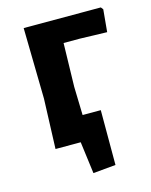

<svg xmlns="http://www.w3.org/2000/svg" viewBox="-94 -528 563 714"><g transform="rotate(-15 187.5 -171.0)"><path d="M64 0 71 -192 66 -465H363L370 -456L362 -370L257 -373H195L191 -205L194 -96H264V115L177 123L161 0Z"/></g></svg>

Font: Alegreya Sans SC
Style: Bold
Weight: 700
Designer: Juan Pablo del Peral
Foundry: Huerta Tipografica
Version: Version 2.007